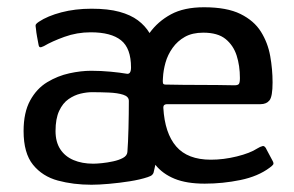

<svg xmlns="http://www.w3.org/2000/svg" viewBox="-20 -501 811 529"><path d="M232 8Q182 8 139.5 -3.5Q97 -15 71 -47Q45 -79 45 -140Q45 -191 63 -224Q81 -257 110 -274.5Q139 -292 171 -299Q203 -306 231 -306Q258 -306 284.5 -303.5Q311 -301 328 -298Q341 -295 341 -315Q341 -368 313.5 -390Q286 -412 230 -412Q192 -412 157.5 -399.5Q123 -387 101 -374Q93 -370 90 -371Q87 -372 86 -379Q84 -390 82 -400.5Q80 -411 79 -422Q77 -431 79 -434Q81 -437 87 -441Q111 -457 149 -467Q187 -477 232 -477Q278 -477 309 -468.5Q340 -460 360 -445Q380 -430 392 -410Q415 -442 451 -461.5Q487 -481 542 -481Q605 -481 642.5 -462.5Q680 -444 699 -413.5Q718 -383 724.5 -346.5Q731 -310 731 -274Q731 -235 722.5 -224.5Q714 -214 698 -214Q634 -214 569 -214Q504 -214 440 -214Q436 -214 433 -212Q430 -210 430 -204Q434 -134 465.5 -97.5Q497 -61 561 -61Q596 -61 632.5 -70Q669 -79 689 -92Q697 -97 703.5 -98.5Q710 -100 715 -88L731 -58Q735 -51 732.5 -47.5Q730 -44 723 -39Q691 -15 642.5 -5Q594 5 544 5Q494 5 461 -8.5Q428 -22 408 -47Q407 -41 405.5 -35.5Q404 -30 403 -25Q402 -22 399 -19Q396 -16 387 -13Q366 -6 337.5 -1.5Q309 3 280.5 5.5Q252 8 232 8ZM335 -223Q335 -235 319.5 -240Q304 -245 280 -246Q256 -247 233 -247Q219 -247 202 -243Q185 -239 169 -228Q153 -217 143 -195.5Q133 -174 133 -140Q133 -110 146 -90Q159 -70 182.5 -60Q206 -50 237 -50Q246 -50 261 -51.5Q276 -53 292 -56.5Q308 -60 319 -66Q330 -72 331 -82Q333 -108 334 -148Q335 -188 335 -223ZM626 -266Q635 -266 638 -269.5Q641 -273 641 -286Q641 -320 632 -348Q623 -376 601.5 -393.5Q580 -411 540 -411Q510 -411 489.5 -399.5Q469 -388 455.5 -369Q442 -350 436 -328.5Q430 -307 429 -287Q428 -276 429 -272Q430 -268 436 -268Q484 -267 531 -267Q578 -267 626 -266Z"/></svg>

Font: Glory Thin Medium
Style: Regular
Weight: 500
Version: Version 1.011